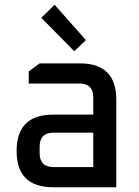

<svg xmlns="http://www.w3.org/2000/svg" viewBox="-20 -789 584 809"><path d="M204 0Q50 0 50 -153Q50 -306 204 -306H373V-379Q373 -437 315 -437H101V-488L147 -522H317Q470 -522 470 -369V0ZM147 -144Q147 -85 206 -85H373V-230H206Q147 -230 147 -171ZM154 -714 210 -769 342 -620 293 -573Z"/></svg>

Font: Oxanium ExtraLight Medium
Style: Regular
Weight: 500
Version: Version 2.000